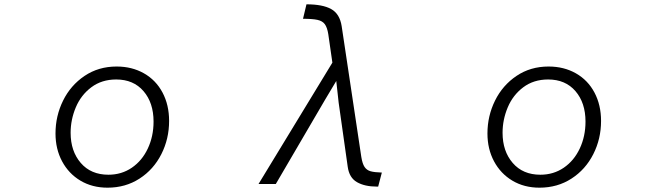

<svg xmlns="http://www.w3.org/2000/svg" viewBox="-20 -822 3040 889"><path d="M237 -204Q237 -285 272 -356Q307 -427 371.5 -470.5Q436 -514 520 -514Q591 -514 646.5 -482.5Q702 -451 732.5 -393.5Q763 -336 763 -262Q763 -179 727 -108Q691 -37 626 5Q561 47 478 47Q407 47 352.5 14.5Q298 -18 267.5 -75Q237 -132 237 -204ZM691 -259Q691 -346 644.5 -400Q598 -454 518 -454Q451 -454 403 -418Q355 -382 331 -325Q307 -268 307 -207Q307 -122 354 -67.5Q401 -13 482 -13Q543 -13 590.5 -45.5Q638 -78 664.5 -134.5Q691 -191 691 -259Z M1590 -50 1548 -347 1537 -447 1485 -360 1257 30H1177L1519 -532L1500 -664Q1495 -695 1484 -710Q1473 -725 1450 -730Q1427 -735 1383 -735L1399 -802Q1474 -802 1513.5 -780Q1553 -758 1562 -701L1653 -95Q1658 -64 1668 -49Q1678 -34 1696 -29Q1714 -24 1748 -23L1731 42H1725Q1669 42 1633 21.5Q1597 1 1590 -50Z M2237 -204Q2237 -285 2272 -356Q2307 -427 2371.5 -470.5Q2436 -514 2520 -514Q2591 -514 2646.5 -482.5Q2702 -451 2732.5 -393.5Q2763 -336 2763 -262Q2763 -179 2727 -108Q2691 -37 2626 5Q2561 47 2478 47Q2407 47 2352.5 14.5Q2298 -18 2267.5 -75Q2237 -132 2237 -204ZM2691 -259Q2691 -346 2644.5 -400Q2598 -454 2518 -454Q2451 -454 2403 -418Q2355 -382 2331 -325Q2307 -268 2307 -207Q2307 -122 2354 -67.5Q2401 -13 2482 -13Q2543 -13 2590.5 -45.5Q2638 -78 2664.5 -134.5Q2691 -191 2691 -259Z"/></svg>

Font: LINE Seed JP_TTF Regular
Style: Regular
Weight: 400
Designer: LINE & Fontrix & Fontworks
Version: Version 1.002